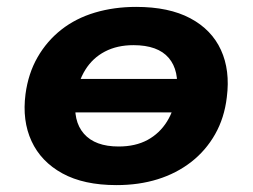

<svg xmlns="http://www.w3.org/2000/svg" viewBox="-20 -526 733 557"><path d="M318 11Q223 11 161 -23Q99 -57 71.5 -116.5Q44 -176 54 -253Q62 -313 89 -360Q116 -407 158 -440Q200 -473 255.5 -489.5Q311 -506 375 -506Q470 -506 532 -473Q594 -440 621 -381Q648 -322 638 -244Q631 -184 604 -136.5Q577 -89 534.5 -56Q492 -23 437.5 -6Q383 11 318 11ZM324 -101Q373 -101 408 -120Q443 -139 464.5 -173.5Q486 -208 492 -255Q501 -321 469.5 -358Q438 -395 367 -395Q320 -395 284.5 -376.5Q249 -358 227.5 -323.5Q206 -289 200 -242Q191 -175 223.5 -138Q256 -101 324 -101ZM155 -200 170 -297H537L521 -200Z"/></svg>

Font: Nunito Sans 10pt SemiExpanded ExtraBold
Style: Italic
Weight: 800
Width: 6
Italic angle: -9°
Designer: Vernon Adams
Foundry: Vernon Adams
Version: Version 3.101;gftools[0.9.27]